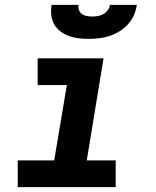

<svg xmlns="http://www.w3.org/2000/svg" viewBox="-20 -770 640 790"><path d="M53 0V-110H203L255 -420H135V-530H406L337 -110H456V0ZM345 -610Q324 -610 303 -612.5Q282 -615 263 -622Q244 -629 228.5 -641Q213 -653 203 -670Q193 -687 191 -708Q189 -729 192 -750H303Q301 -739 305 -728.5Q309 -718 317.5 -712Q326 -706 337.5 -704Q349 -702 360 -702Q371 -702 383 -704Q395 -706 405.5 -712Q416 -718 423.5 -728Q431 -738 432 -750H543Q540 -728 531 -707.5Q522 -687 506.5 -670Q491 -653 471.5 -641Q452 -629 430.5 -622Q409 -615 387.5 -612.5Q366 -610 345 -610Z"/></svg>

Font: Iosevka Curly Slab XBdExObl
Style: Regular
Weight: 800
Width: 7
Italic angle: -9°
Monospace: yes
Designer: Belleve Invis
Foundry: Belleve Invis
Version: Version 11.1.0; ttfautohint (v1.8.3)